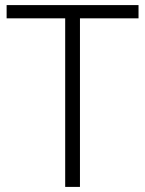

<svg xmlns="http://www.w3.org/2000/svg" viewBox="-20 -734 571 754"><path d="M294 0V-662H524V-714H6V-662H236V0Z"/></svg>

Font: Noto Sans Kannada Light
Style: Regular
Weight: 300
Designer: Jelle Bosma - Monotype Design Team
Foundry: Monotype Imaging Inc.
Version: Version 2.005